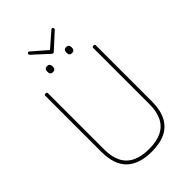

<svg xmlns="http://www.w3.org/2000/svg" viewBox="-432 -1732 1922 1922"><g transform="rotate(-45 528.5 -771.5)"><path d="M530 19Q441 19 373.5 -3.5Q306 -26 261 -70Q216 -114 193.5 -181.5Q171 -249 171 -336V-1131Q171 -1139 175 -1142.5Q179 -1146 189 -1146Q200 -1146 204 -1142.5Q208 -1139 208 -1131V-333Q208 -228 244 -158Q280 -88 351.5 -53.5Q423 -19 530 -19Q636 -19 707 -53.5Q778 -88 813.5 -158Q849 -228 849 -333V-1131Q849 -1139 853 -1142.5Q857 -1146 867 -1146Q886 -1146 886 -1131V-336Q886 -219 846.5 -139.5Q807 -60 728 -20.5Q649 19 530 19ZM392 -1244Q374 -1244 365 -1254Q356 -1264 356 -1286Q356 -1308 365 -1318.5Q374 -1329 393 -1329Q412 -1329 421.5 -1318.5Q431 -1308 431 -1286Q431 -1264 421 -1254Q411 -1244 392 -1244ZM664 -1244Q644 -1244 635 -1254Q626 -1264 626 -1286Q626 -1308 635.5 -1318.5Q645 -1329 663 -1329Q682 -1329 691.5 -1318.5Q701 -1308 701 -1286Q701 -1264 691.5 -1254Q682 -1244 664 -1244ZM695 -1562Q701 -1562 706 -1556.5Q711 -1551 711 -1543Q711 -1540 710 -1537.5Q709 -1535 706 -1532L544 -1384Q539 -1379 535.5 -1377.5Q532 -1376 528 -1376Q524 -1376 520.5 -1377.5Q517 -1379 512 -1384L350 -1533Q348 -1536 346.5 -1539Q345 -1542 345 -1544Q345 -1552 350.5 -1557Q356 -1562 362 -1562Q366 -1562 368.5 -1560Q371 -1558 374 -1556L528 -1422L682 -1556Q685 -1558 688 -1560Q691 -1562 695 -1562Z"/></g></svg>

Font: Playwrite BR Thin
Style: Regular
Weight: 250
Version: Version 1.003